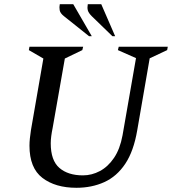

<svg xmlns="http://www.w3.org/2000/svg" viewBox="-20 -882 817 912"><path d="M343 10Q243 10 181.5 -37Q120 -84 120 -190Q120 -207 122 -225.5Q124 -244 127 -264L186 -604L117 -644L120 -660H375L371 -644L288 -604L230 -274Q226 -255 223.5 -236Q221 -217 221 -201Q221 -120 262 -84.5Q303 -49 374 -49Q416 -49 454.5 -69.5Q493 -90 521.5 -132Q550 -174 562 -239L626 -606L540 -644L544 -660H777L774 -644L691 -605L632 -264Q615 -164 575 -104Q535 -44 475.5 -17Q416 10 343 10ZM514 -710 416 -805Q400 -821 397 -833.5Q394 -846 397 -862H461L527 -710ZM403 -710 284 -805Q266 -819 263.5 -833.5Q261 -848 264 -862H328L416 -710Z"/></svg>

Font: Spectral Medium
Style: Italic
Weight: 500
Italic angle: -10°
Designer: Jean-Baptiste Levee
Foundry: Production Type
Version: Version 2.001